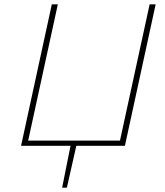

<svg xmlns="http://www.w3.org/2000/svg" viewBox="-20 -678 769 893"><path d="M704 -658 561 0H335L291 195H269L308 0H78L221 -658H249L111 -24H538L676 -658Z"/></svg>

Font: Ysabeau Extralight
Style: Italic
Weight: 200
Italic angle: -12°
Designer: Christian Thalmann (Catharsis Fonts)
Version: Version 0.003